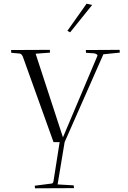

<svg xmlns="http://www.w3.org/2000/svg" viewBox="-20 -770 693 1040"><path d="M170 250 168 236 261 224Q268 223 270 210L303 0H270L103 -465L102 -466Q97 -478 86 -480L41 -484Q40 -490 40 -499L250 -500Q250 -499 251 -485L173 -479L321 -26L507 -466Q510 -472 503.5 -476Q497 -480 490 -481L446 -484Q445 -490 445 -499L628 -500Q628 -499 629 -485L540 -476L330 0L292 229L379 234Q381 248 381 249ZM449 -750 479 -743 360 -595 345 -603Z"/></svg>

Font: Antic Didone
Style: Regular
Weight: 400
Designer: Santiago Orozco
Foundry: Santiago Orozco
Version: Version 2.000